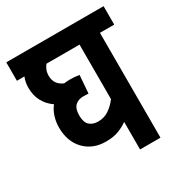

<svg xmlns="http://www.w3.org/2000/svg" viewBox="-150 -730 791 839"><g transform="rotate(-30 245.5 -311.0)"><path d="M491 -529H419V0H316V-139Q295 -124 269 -114Q243 -104 205 -104Q139 -104 98 -146.5Q57 -189 57 -260Q57 -287 65 -313Q73 -339 89 -359Q60 -379 44 -408.5Q28 -438 28 -477Q28 -506 38 -529H0V-622H491ZM160 -261Q160 -227 176 -212Q192 -197 219 -197Q250 -197 273.5 -213Q297 -229 316 -254V-529H149Q141 -519 136 -506.5Q131 -494 131 -478Q131 -434 173 -416Q189 -418 207 -418Q228 -418 250 -414L243 -324Q232 -325 217 -325Q191 -325 175.5 -310Q160 -295 160 -261Z"/></g></svg>

Font: Noto Sans ExtraCondensed SemiBold
Style: Regular
Weight: 600
Width: 2
Designer: Monotype Design Team
Foundry: Monotype Imaging Inc.
Version: Version 2.013; ttfautohint (v1.8.4.7-5d5b)